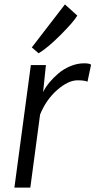

<svg xmlns="http://www.w3.org/2000/svg" viewBox="-20 -852 434 872"><path d="M155.3 -609.9 124.5 -636.7 274.9 -832 331.1 -781.2Q315.4 -753.9 256.1 -694.3Q196.8 -634.8 155.3 -609.9ZM45.4 0 120.1 -556.6H188.5L175.8 -434.1Q186.5 -455.6 204.3 -477.3Q222.2 -499 245.8 -519Q269.5 -539.1 300.3 -551.8Q331.1 -564.5 362.3 -564.5Q386.7 -564.5 393.6 -558.1L377.4 -481Q364.3 -487.3 332.5 -487.3Q290 -487.3 239.7 -443.4Q189.5 -399.4 162.1 -332L117.7 0Z"/></svg>

Font: HaufeMerriweatherSansLt
Style: Italic
Weight: 300
Designer: Eben Sorkin ( eben@eyebytes.com )
Foundry: Eben Sorkin
Version: Version 1.56